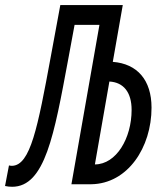

<svg xmlns="http://www.w3.org/2000/svg" viewBox="-41 -713 647 743"><path d="M5.9 9.8C133.3 9.8 168.9 -192.9 222.2 -479.5C230.5 -525.4 238.8 -570.8 247.6 -616.7H343.8L235.4 0H312C453.6 -2 545.4 -142.6 545.4 -296.4C545.4 -403.3 490.2 -466.3 395.5 -473.6L434.1 -693.4H192.4C180.2 -626.5 168 -559.6 155.3 -492.7C105 -219.7 76.7 -72.8 5.4 -71.3C1.5 -71.3 -2.4 -71.8 -6.3 -72.8L-21.5 6.8C-12.7 8.8 -2.4 9.8 5.9 9.8ZM326.2 -76.7 382.3 -397.5C437.5 -394.5 468.3 -355.5 468.3 -287.6C468.3 -178.2 409.2 -77.1 326.2 -76.7Z"/></svg>

Font: Cascadia Code SemiLight
Style: Italic
Weight: 350
Italic angle: -10°
Monospace: yes
Designer: Aaron Bell
Foundry: Saja Typeworks
Version: Version 2404.023